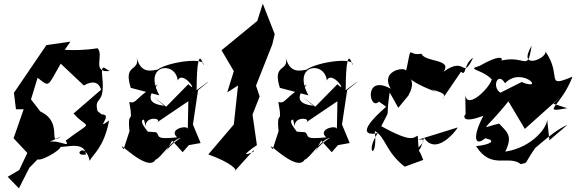

<svg xmlns="http://www.w3.org/2000/svg" viewBox="-20 -844 3142 1047"><path d="M263 -470 364 -617 233 -598 56 -338 67 -248H109L54 -90L129 -10L85 83L22 120L83 183L140 71L185 25C209 38 359 -52 296 -53C295 -19 437 -91 449 -2C369 13 445 -80 469 33C484 0 547 -38 575 -187C492 -127 601 -222 535 -220L512 -238C490 -323 554 -265 538 -420C527 -521 562 -451 585 -458C474 -440 550 -542 512 -581C365 -557 270 -586 307 -564ZM313 -100C234 -43 330 -176 200 -236L149 -302L185 -420C253 -366 238 -371 311 -497L437 -378C545 -439 530 -304 535 -358L381 -225C464 -132 494 -196 338 -77C372 -26 278 -102 224 -58Z M1074 -64 1032 -165 1060 -352C1106 -389 1165 -436 1052 -352C1053 -506 1065 -570 1089 -489C1103 -533 903 -509 838 -464C806 -459 747 -440 725 -532C745 -449 650 -502 693 -365L849 -324C756 -495 939 -514 949 -405C978 -466 1069 -325 1007 -385L886 -262L818 -316L881 -262C901 -275 726 -256 840 -383C718 -317 727 -275 685 -288C713 -132 666 -283 691 -85C699 -184 700 -168 654 -30C599 -103 785 103 828 27C860 16 916 -84 966 -92C874 -37 843 60 919 -77L976 -14C1062 -112 1060 -106 973 -46ZM775 -153C767 -215 878 -200 831 -173L1007 -292L1004 -138C1010 -166 894 -142 946 -95C814 -81 858 -106 830 -123L773 -127C832 -86 720 -185 765 -192Z M1363 -17C1250 33 1412 -74 1381 -52L1357 -219L1396 -318L1376 -377L1465 -602L1478 -658L1413 -824L1383 -730L1188 -570L1255 -456L1219 -340L1278 -378L1255 -165L1116 -2C1238 42 1280 84 1259 90L1364 -26Z M1887 -64 1845 -165 1873 -352C1919 -389 1978 -436 1865 -352C1866 -506 1878 -570 1902 -489C1916 -533 1716 -509 1651 -464C1619 -459 1560 -440 1538 -532C1558 -449 1463 -502 1506 -365L1662 -324C1569 -495 1752 -514 1762 -405C1791 -466 1882 -325 1820 -385L1699 -262L1631 -316L1694 -262C1714 -275 1539 -256 1653 -383C1531 -317 1540 -275 1498 -288C1526 -132 1479 -283 1504 -85C1512 -184 1513 -168 1467 -30C1412 -103 1598 103 1641 27C1673 16 1729 -84 1779 -92C1687 -37 1656 60 1732 -77L1789 -14C1875 -112 1873 -106 1786 -46ZM1588 -153C1580 -215 1691 -200 1644 -173L1820 -292L1817 -138C1823 -166 1707 -142 1759 -95C1627 -81 1671 -106 1643 -123L1586 -127C1645 -86 1533 -185 1578 -192Z M2152 -256 2207 -323C2277 -447 2120 -433 2357 -343L2203 -435C2268 -340 2448 -357 2392 -303L2494 -453C2524 -424 2506 -495 2560 -529C2499 -403 2523 -543 2399 -453C2448 -524 2299 -503 2278 -551C2195 -535 2231 -621 2192 -446C2223 -488 2044 -470 2111 -360C1960 -443 1994 -236 2046 -290L2086 -262C1942 -137 1964 -103 2040 -118C1966 -9 2041 36 2024 -130C2086 -93 2080 -19 2187 65L2288 28C2250 -75 2260 32 2292 -94C2359 11 2471 -136 2476 -149L2237 -75C2352 -112 2235 -16 2262 -41L2258 -104C2234 -97 2234 -59 2059 -156C2116 -270 2080 -173 2105 -340Z M2976 -79 2963 -199C2972 -156 2885 -40 2735 -17C2779 -105 2744 -124 2702 -170C2591 -145 2612 -116 2759 -299L2736 -319L2842 -141L3033 -312L2998 -278L3073 -254C2922 -226 3040 -261 3102 -426C2947 -361 3048 -429 2955 -562C2957 -521 2800 -461 2879 -595C2855 -437 2847 -559 2686 -506C2717 -487 2764 -581 2596 -485C2518 -463 2606 -469 2662 -411C2645 -355 2512 -232 2517 -342L2519 -216C2523 -239 2468 -156 2616 -213C2554 -95 2569 -42 2626 -90C2691 -77 2653 -55 2576 -47C2660 85 2752 -2 2820 51C2868 37 2824 66 2915 -60C2843 24 2978 -123 3074 -163ZM2889 -318 2827 -398 2708 -338 2726 -330C2652 -353 2692 -462 2734 -390C2823 -484 2958 -346 2827 -395Z"/></svg>

Font: Asimov Silicon
Style: Regular
Weight: 400
Designer: Google
Version: Version 2.000980; 2014